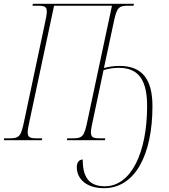

<svg xmlns="http://www.w3.org/2000/svg" viewBox="-39 -734 883 1005"><path d="M505 251C670 251 759 73 759 -178C759 -320 705 -389 586 -389C558 -389 531 -385 505 -378L556 -616C572 -693 581 -704 631 -704H660L662 -714H133L131 -704H158C194 -704 206 -699 206 -674C206 -660 202 -638 195 -607L87 -98C71 -21 62 -10 12 -10H-17L-19 0H180L182 -10H152C119 -10 106 -15 106 -41C106 -54 109 -72 115 -98L244 -704H547L418 -98C402 -21 393 -10 343 -10H313L311 0H510L512 -10H483C450 -10 437 -15 437 -41C437 -54 440 -72 446 -98L503 -367C529 -375 558 -379 583 -379C693 -379 731 -306 731 -178C731 63 648 241 510 241C425 241 394 191 394 101C376 101 363 115 363 141C363 203 414 251 505 251Z"/></svg>

Font: Noto Serif Display Condensed Thin
Style: Italic
Weight: 100
Width: 3
Italic angle: -12°
Designer: Monotype Design Team
Foundry: Monotype Imaging Inc.
Version: Version 2.009